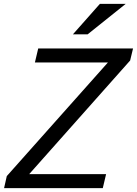

<svg xmlns="http://www.w3.org/2000/svg" viewBox="-20 -970 706 990"><path d="M1 0 15 -62 573 -689 603 -648H160L177 -720H666L651 -658L94 -31L64 -72H527L510 0ZM432 -793H356L495 -950H628Z"/></svg>

Font: Instrument Sans
Style: Italic
Weight: 400
Italic angle: -13°
Designer: Rodrigo Fuenzalida
Foundry: fragTYPE
Version: Version 1.000;gftools[0.9.28]